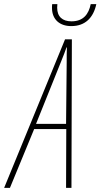

<svg xmlns="http://www.w3.org/2000/svg" viewBox="-88 -907 485 927"><path d="M256 -781C324 -781 363 -822 377 -887H350C340 -839 315 -804 257 -804C214 -804 188 -826 188 -870C188 -874 188 -878 189 -887H164C163 -882 163 -875 163 -869C163 -813 200 -781 256 -781ZM-68 0H-40L77 -284H232L231 0H257L259 -717H226ZM86 -309 205 -605C218 -637 227 -660 233 -678H235C234 -660 234 -634 234 -606L231 -309Z"/></svg>

Font: Noto Sans ExtraCondensed Thin
Style: Italic
Weight: 100
Width: 2
Italic angle: -12°
Designer: Monotype Design Team
Foundry: Monotype Imaging Inc.
Version: Version 2.013